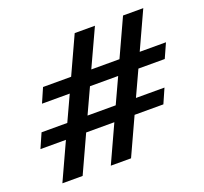

<svg xmlns="http://www.w3.org/2000/svg" viewBox="-126 -886 1099 1034"><g transform="rotate(-20 423.0 -369.0)"><path d="M50.5 -296.5H198L264.5 -440.5H105.5L141.5 -523H302.5L401 -737.5H517L418 -523H579.5L678 -737.5H794L695.5 -523H846L809 -440.5H658L591.5 -296.5H755L718.5 -213.5H553.5L455.5 0H339.5L437.5 -213.5H276L178 0H62L160 -213.5H14ZM314 -296.5H475.5L542 -440.5H380.5Z"/></g></svg>

Font: Epilogue SemiBold
Style: Italic
Weight: 600
Italic angle: -12°
Designer: Tyler Finck
Foundry: Etcetera Type Co
Version: Version 2.111; ttfautohint (v1.8.3)